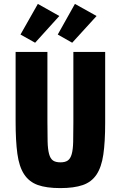

<svg xmlns="http://www.w3.org/2000/svg" viewBox="-20 -954 619 984"><path d="M60 -688V-332Q60 -232 69 -166Q78 -100 103.5 -61Q129 -22 173.5 -6Q218 10 289 10Q359 10 404 -5.5Q449 -21 474.5 -59Q500 -97 509.5 -161.5Q519 -226 519 -325V-688H356V-325Q356 -265 355 -226Q354 -187 347.5 -164Q341 -141 327.5 -131.5Q314 -122 290 -122Q265 -122 251.5 -131.5Q238 -141 231.5 -165Q225 -189 224 -229.5Q223 -270 223 -331V-688ZM160 -735 284 -872 174 -934 85 -777ZM350 -735 475 -872 364 -934 276 -777Z"/></svg>

Font: Secuela Black
Style: Regular
Weight: 900
Designer: Fernando Haro
Foundry: deFharo
Version: Version 1.704